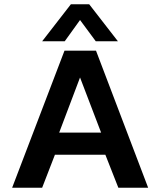

<svg xmlns="http://www.w3.org/2000/svg" viewBox="-20 -882 753 902"><path d="M178 -688 313 -862H399L534 -688H430L356 -788L284 -688ZM37 0 283 -644H431L676 0H536L475 -155H238L178 0ZM258 -259H455L356 -518Z"/></svg>

Font: Kanit Medium
Style: Regular
Weight: 500
Designer: Katatrad Team
Foundry: CadsonDemak
Version: Version 2.000; ttfautohint (v1.8.3)